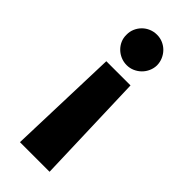

<svg xmlns="http://www.w3.org/2000/svg" viewBox="-239 -594 819 819"><g transform="rotate(45 170.0 -185.0)"><path d="M80.6 183.6 96.9 -321H242.9L259.2 183.6ZM170.1 -554Q189.3 -554 206 -546.7Q222.7 -539.4 235.1 -526.8Q247.5 -514.2 254.8 -497.3Q262.1 -480.5 262.4 -461.6Q262.1 -443.2 254.6 -426.5Q247.2 -409.8 234.6 -397.4Q221.9 -384.9 205.4 -377.7Q188.9 -370.4 170.1 -370.4Q151.3 -370.4 134.4 -377.5Q117.5 -384.6 104.8 -397Q92 -409.4 84.7 -426Q77.4 -442.5 77.8 -461.6Q77.4 -480.8 84.7 -497.7Q92 -514.6 104.6 -527.2Q117.2 -539.8 134.1 -546.9Q150.9 -554 170.1 -554Z"/></g></svg>

Font: Inter P Extra Bold
Style: Regular
Weight: 800
Designer: Rasmus Andersson
Foundry: rsms
Version: Version 3.018;git-588b23468